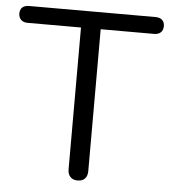

<svg xmlns="http://www.w3.org/2000/svg" viewBox="-55 -752 712 806"><g transform="rotate(5 301.5 -349.0)"><path d="M301 7Q282 7 271 -4.5Q260 -16 260 -36V-634H35Q17 -634 7 -644Q-3 -654 -3 -670Q-3 -687 7 -696Q17 -705 35 -705H568Q586 -705 596 -696Q606 -687 606 -670Q606 -653 596 -643.5Q586 -634 568 -634H343V-36Q343 -16 332.5 -4.5Q322 7 301 7Z"/></g></svg>

Font: Nunito
Style: Regular
Weight: 400
Designer: Vernon Adams
Foundry: Vernon Adams
Version: Version 3.602